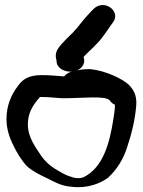

<svg xmlns="http://www.w3.org/2000/svg" viewBox="-20 -742 575 772"><path d="M340 -464C324 -464 307 -463 290 -459C313 -469 324 -490 316 -513C330 -529 354 -549 367 -564C390 -586 409 -617 422 -635L435 -653C467 -697 398 -750 354 -704L338 -687C315 -664 294 -632 277 -616V-615C264 -602 227 -568 213 -546C204 -532 202 -517 207 -500L208 -489C214 -464 244 -452 269 -454C257 -451 247 -446 238 -435H234C208 -437 179 -440 148 -440C93 -440 70 -422 52 -396C26 -363 6 -318 6 -263C6 -223 19 -186 34 -157C47 -129 66 -98 88 -74C114 -51 141 -39 172 -24C195 -13 224 6 268 9C334 17 385 -6 414 -27C450 -60 478 -104 493 -156C509 -203 524 -264 528 -321C530 -358 518 -381 497 -402C472 -425 405 -458 343 -464ZM232 -347C315 -347 396 -358 420 -340C423 -336 429 -326 442 -321V-310C441 -298 439 -282 436 -264C420 -161 393 -67 315 -29C301 -24 284 -24 263 -32C243 -38 223 -50 200 -64C180 -76 159 -96 146 -115C120 -154 92 -192 92 -241C92 -286 110 -315 133 -343C136 -347 140 -350 141 -352H147C173 -352 199 -349 229 -347Z"/></svg>

Font: Stray Cat
Style: BlkExt
Weight: 900
Version: Version 1.0